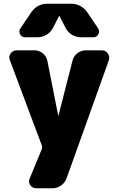

<svg xmlns="http://www.w3.org/2000/svg" viewBox="-20 -790 622 1030"><path d="M526 -520Q547 -520 558.5 -503.5Q570 -487 564 -467L337 167Q328 191 307 205.5Q286 220 261 220H175Q154 220 142.5 203.5Q131 187 139 168L205 8Q206 4 206 0Q206 -4 205 -8L33 -467Q25 -486 37 -503Q49 -520 70 -520H166Q190 -520 209.5 -504Q229 -488 234 -464L292 -171Q292 -170 293 -170Q294 -170 294 -171L369 -465Q375 -489 395 -504.5Q415 -520 440 -520ZM361 -770Q416 -770 449 -723L507 -637Q516 -622 507.5 -606Q499 -590 481 -590H415Q388 -590 366 -603.5Q344 -617 332 -640L299 -704Q299 -705 298 -705Q297 -705 297 -704L264 -640Q252 -617 229.5 -603.5Q207 -590 181 -590H115Q97 -590 88 -606Q79 -622 89 -637L147 -723Q179 -770 235 -770Z"/></svg>

Font: Rounded Mplus 1c Black
Style: Regular
Weight: 900
Version: Version 1.059.20150529